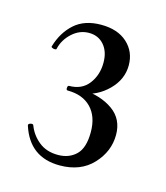

<svg xmlns="http://www.w3.org/2000/svg" viewBox="-63 -780 378 436"><g transform="rotate(15 125.5 -562.5)"><path d="M221 -496Q221 -457 192.5 -426.5Q164 -396 115 -396Q44 -396 22 -465Q21 -469 27 -470.5Q33 -472 34 -468Q42 -447 60 -432.5Q78 -418 105 -418Q131 -418 147.5 -434Q164 -450 164 -487Q164 -524 144 -544.5Q124 -565 89 -565Q85 -565 85.5 -570.5Q86 -576 89 -576Q119 -576 135 -597Q151 -618 151 -647Q151 -673 137.5 -688.5Q124 -704 102 -704Q80 -704 62.5 -688Q45 -672 40 -650Q40 -648 36 -648Q33 -648 30 -649.5Q27 -651 28 -653Q38 -687 61.5 -708Q85 -729 124 -729Q163 -729 185.5 -708.5Q208 -688 208 -656Q208 -623 182.5 -597.5Q157 -572 122 -567L121 -576Q165 -573 193 -553Q221 -533 221 -496Z"/></g></svg>

Font: Cormorant Unicase Medium
Style: Regular
Weight: 500
Designer: Christian Thalmann (Catharsis Fonts)
Foundry: Catharsis Fonts
Version: Version 4.000